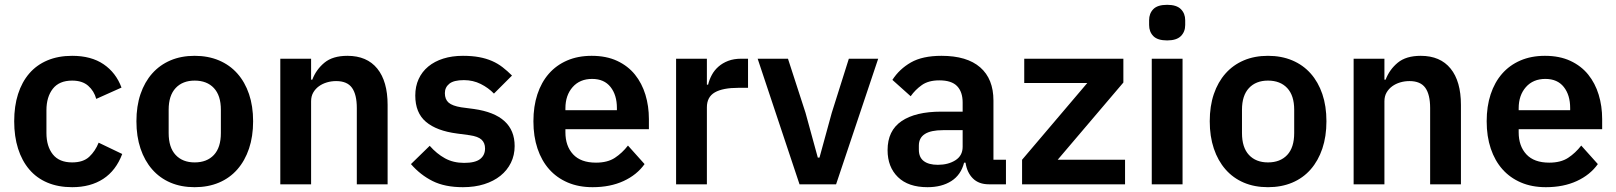

<svg xmlns="http://www.w3.org/2000/svg" viewBox="-20 -766 6718 798"><path d="M280 12Q222 12 177 -7Q132 -26 101.5 -62Q71 -98 55 -148.5Q39 -199 39 -262Q39 -325 55 -375Q71 -425 101.5 -460.5Q132 -496 177 -515Q222 -534 280 -534Q359 -534 410.5 -499Q462 -464 485 -402L380 -355Q371 -388 346.5 -409.5Q322 -431 280 -431Q226 -431 199.5 -397Q173 -363 173 -308V-213Q173 -158 199.5 -124.5Q226 -91 280 -91Q326 -91 351 -114.5Q376 -138 390 -173L488 -126Q462 -57 409 -22.5Q356 12 280 12Z M789 12Q733 12 688.5 -7Q644 -26 612.5 -62Q581 -98 564 -148.5Q547 -199 547 -262Q547 -325 564 -375Q581 -425 612.5 -460.5Q644 -496 688.5 -515Q733 -534 789 -534Q845 -534 890 -515Q935 -496 966.5 -460.5Q998 -425 1015 -375Q1032 -325 1032 -262Q1032 -199 1015 -148.5Q998 -98 966.5 -62Q935 -26 890 -7Q845 12 789 12ZM789 -91Q840 -91 869 -122Q898 -153 898 -213V-310Q898 -369 869 -400Q840 -431 789 -431Q739 -431 710 -400Q681 -369 681 -310V-213Q681 -153 710 -122Q739 -91 789 -91Z M1145 0V-522H1273V-435H1278Q1294 -477 1328.5 -505.5Q1363 -534 1424 -534Q1505 -534 1548 -481Q1591 -428 1591 -330V0H1463V-317Q1463 -373 1443 -401Q1423 -429 1377 -429Q1357 -429 1338.5 -423.5Q1320 -418 1305.5 -407.5Q1291 -397 1282 -381.5Q1273 -366 1273 -345V0Z M1904 12Q1829 12 1778 -13.5Q1727 -39 1688 -84L1766 -160Q1795 -127 1829.5 -108Q1864 -89 1909 -89Q1955 -89 1975.5 -105Q1996 -121 1996 -149Q1996 -172 1981.5 -185.5Q1967 -199 1932 -204L1880 -211Q1795 -222 1750.5 -259.5Q1706 -297 1706 -369Q1706 -407 1720 -437.5Q1734 -468 1760 -489.5Q1786 -511 1822.5 -522.5Q1859 -534 1904 -534Q1942 -534 1971.5 -528.5Q2001 -523 2025 -512.5Q2049 -502 2069 -486.5Q2089 -471 2108 -452L2033 -377Q2010 -401 1978 -417Q1946 -433 1908 -433Q1866 -433 1847.5 -418Q1829 -403 1829 -379Q1829 -353 1844.5 -339.5Q1860 -326 1897 -320L1950 -313Q2119 -289 2119 -159Q2119 -121 2103.5 -89.5Q2088 -58 2060 -35.5Q2032 -13 1992.5 -0.5Q1953 12 1904 12Z M2443 12Q2385 12 2339.5 -7.5Q2294 -27 2262.5 -62.5Q2231 -98 2214 -148.5Q2197 -199 2197 -262Q2197 -324 2213.5 -374Q2230 -424 2261 -459.5Q2292 -495 2337 -514.5Q2382 -534 2439 -534Q2500 -534 2545 -513Q2590 -492 2619 -456Q2648 -420 2662.5 -372.5Q2677 -325 2677 -271V-229H2330V-216Q2330 -159 2362 -124.5Q2394 -90 2457 -90Q2505 -90 2535.5 -110Q2566 -130 2590 -161L2659 -84Q2627 -39 2571.5 -13.5Q2516 12 2443 12ZM2441 -438Q2390 -438 2360 -404Q2330 -370 2330 -316V-308H2544V-317Q2544 -371 2517.5 -404.5Q2491 -438 2441 -438Z M2790 0V-522H2918V-414H2923Q2928 -435 2938.5 -454.5Q2949 -474 2966 -489Q2983 -504 3006.5 -513Q3030 -522 3061 -522H3089V-401H3049Q2984 -401 2951 -382Q2918 -363 2918 -320V0Z M3303 0 3129 -522H3255L3328 -297L3379 -111H3386L3437 -297L3508 -522H3630L3455 0Z M4090 0Q4048 0 4023.5 -24.5Q3999 -49 3993 -90H3987Q3974 -39 3934 -13.5Q3894 12 3835 12Q3755 12 3712 -30Q3669 -72 3669 -142Q3669 -223 3727 -262.5Q3785 -302 3892 -302H3981V-340Q3981 -384 3958 -408Q3935 -432 3884 -432Q3839 -432 3811.5 -412.5Q3784 -393 3765 -366L3689 -434Q3718 -479 3766 -506.5Q3814 -534 3893 -534Q3999 -534 4054 -486Q4109 -438 4109 -348V-102H4161V0ZM3878 -81Q3921 -81 3951 -100Q3981 -119 3981 -156V-225H3899Q3799 -225 3799 -161V-144Q3799 -112 3819.5 -96.5Q3840 -81 3878 -81Z M4228 0V-102L4499 -421H4237V-522H4649V-423L4376 -102H4656V0Z M4831 -598Q4791 -598 4773.5 -616Q4756 -634 4756 -662V-682Q4756 -710 4773.5 -728Q4791 -746 4831 -746Q4870 -746 4888 -728Q4906 -710 4906 -682V-662Q4906 -634 4888 -616Q4870 -598 4831 -598ZM4767 -522H4895V0H4767Z M5250 12Q5194 12 5149.5 -7Q5105 -26 5073.5 -62Q5042 -98 5025 -148.5Q5008 -199 5008 -262Q5008 -325 5025 -375Q5042 -425 5073.5 -460.5Q5105 -496 5149.5 -515Q5194 -534 5250 -534Q5306 -534 5351 -515Q5396 -496 5427.5 -460.5Q5459 -425 5476 -375Q5493 -325 5493 -262Q5493 -199 5476 -148.5Q5459 -98 5427.5 -62Q5396 -26 5351 -7Q5306 12 5250 12ZM5250 -91Q5301 -91 5330 -122Q5359 -153 5359 -213V-310Q5359 -369 5330 -400Q5301 -431 5250 -431Q5200 -431 5171 -400Q5142 -369 5142 -310V-213Q5142 -153 5171 -122Q5200 -91 5250 -91Z M5606 0V-522H5734V-435H5739Q5755 -477 5789.5 -505.5Q5824 -534 5885 -534Q5966 -534 6009 -481Q6052 -428 6052 -330V0H5924V-317Q5924 -373 5904 -401Q5884 -429 5838 -429Q5818 -429 5799.5 -423.5Q5781 -418 5766.5 -407.5Q5752 -397 5743 -381.5Q5734 -366 5734 -345V0Z M6405 12Q6347 12 6301.5 -7.5Q6256 -27 6224.5 -62.5Q6193 -98 6176 -148.5Q6159 -199 6159 -262Q6159 -324 6175.5 -374Q6192 -424 6223 -459.5Q6254 -495 6299 -514.5Q6344 -534 6401 -534Q6462 -534 6507 -513Q6552 -492 6581 -456Q6610 -420 6624.5 -372.5Q6639 -325 6639 -271V-229H6292V-216Q6292 -159 6324 -124.5Q6356 -90 6419 -90Q6467 -90 6497.5 -110Q6528 -130 6552 -161L6621 -84Q6589 -39 6533.5 -13.5Q6478 12 6405 12ZM6403 -438Q6352 -438 6322 -404Q6292 -370 6292 -316V-308H6506V-317Q6506 -371 6479.5 -404.5Q6453 -438 6403 -438Z"/></svg>

Font: IBM Plex Sans KR SemiBold
Style: Regular
Weight: 600
Designer: Mike Abbink; Paul van der Laan; Pieter van Rosmalen; Wujin Sim; Chorong Kim; Dohee Lee;
Foundry: Sandoll Inc.
Version: Version 1.000